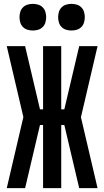

<svg xmlns="http://www.w3.org/2000/svg" viewBox="-20 -974 540 994"><path d="M15 0 101 -368 15 -735H110L187 -408H203V-735H297V-408H313L390 -735H485L399 -367L485 0H390L313 -327H297V0H203V-327H187L110 0ZM350 -816Q336 -816 322.5 -820Q309 -824 299 -834Q289 -844 285 -857.5Q281 -871 281 -885Q281 -899 285 -912.5Q289 -926 299 -936Q309 -946 322.5 -950Q336 -954 350 -954Q364 -954 377.5 -950Q391 -946 401 -936Q411 -926 415 -912.5Q419 -899 419 -885Q419 -871 415 -857.5Q411 -844 401 -834Q391 -824 377.5 -820Q364 -816 350 -816ZM150 -816Q136 -816 122.5 -820Q109 -824 99 -834Q89 -844 85 -857.5Q81 -871 81 -885Q81 -899 85 -912.5Q89 -926 99 -936Q109 -946 122.5 -950Q136 -954 150 -954Q164 -954 177.5 -950Q191 -946 201 -936Q211 -926 215 -912.5Q219 -899 219 -885Q219 -871 215 -857.5Q211 -844 201 -834Q191 -824 177.5 -820Q164 -816 150 -816Z"/></svg>

Font: Iosevka SS08 Regular
Style: Bold
Weight: 700
Monospace: yes
Designer: Belleve Invis
Foundry: Belleve Invis
Version: Version 16.3.4; ttfautohint (v1.8.4)